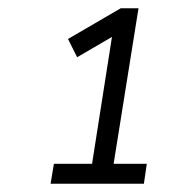

<svg xmlns="http://www.w3.org/2000/svg" viewBox="-20 -725 420 463"><path d="M102 -282 110 -330H202L250 -636L166 -587L144 -631L271 -705H314L254 -330H334L327 -282Z"/></svg>

Font: Nunito Sans Light
Style: Italic
Weight: 300
Italic angle: -9°
Designer: Vernon Adams
Foundry: Vernon Adams
Version: Version 3.006; ttfautohint (v1.8.3)